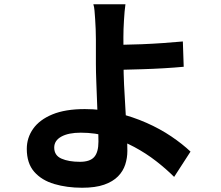

<svg xmlns="http://www.w3.org/2000/svg" viewBox="-20 -822 1040 903"><path d="M570 -802Q568 -788 566 -767.5Q564 -747 563 -725.5Q562 -704 561 -685Q560 -649 560.5 -607Q561 -565 561 -522Q561 -480 563.5 -423.5Q566 -367 570 -307Q574 -247 576.5 -195.5Q579 -144 579 -112Q579 -79 569 -48Q559 -17 535 7.5Q511 32 470 46.5Q429 61 366 61Q295 61 235.5 43.5Q176 26 141 -14Q106 -54 106 -122Q106 -174 136 -216.5Q166 -259 226.5 -284Q287 -309 379 -309Q457 -309 530.5 -291Q604 -273 668.5 -244.5Q733 -216 785.5 -180.5Q838 -145 876 -109L799 10Q762 -27 714.5 -64Q667 -101 611 -131Q555 -161 491.5 -179.5Q428 -198 360 -198Q302 -198 268.5 -179.5Q235 -161 235 -128Q235 -91 269 -76Q303 -61 356 -61Q403 -61 423 -83.5Q443 -106 443 -156Q443 -182 441 -228.5Q439 -275 437 -329.5Q435 -384 433 -435Q431 -486 431 -522Q431 -552 431 -581Q431 -610 431 -637Q431 -664 430 -685Q429 -710 427.5 -732Q426 -754 424.5 -772Q423 -790 419 -802ZM493 -611Q515 -611 556 -611.5Q597 -612 646.5 -614Q696 -616 746.5 -619.5Q797 -623 840 -627L844 -508Q802 -504 751 -501Q700 -498 650 -496.5Q600 -495 558.5 -494Q517 -493 494 -493Z"/></svg>

Font: Noto Sans SC Thin
Style: Bold
Weight: 700
Version: Version 2.004-H2;hotconv 1.0.118;makeotfexe 2.5.65603